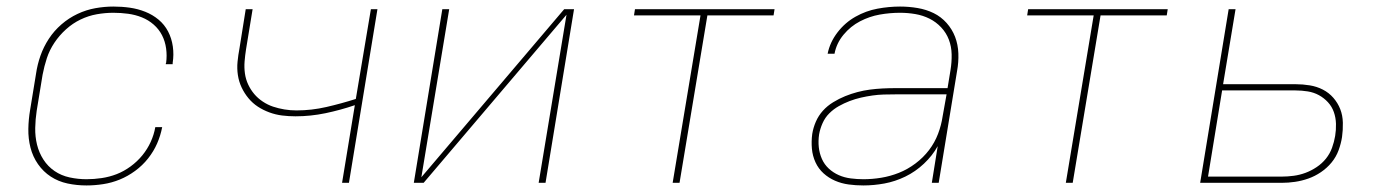

<svg xmlns="http://www.w3.org/2000/svg" viewBox="-20 -558 4240 586"><path d="M244 8Q214 8 186 2Q158 -4 135 -19Q112 -34 96 -57Q80 -80 73 -107.5Q66 -135 66.5 -164.5Q67 -194 72 -223L90 -333Q94 -361 103.5 -388Q113 -415 129 -439.5Q145 -464 167.5 -483.5Q190 -503 216.5 -515.5Q243 -528 271 -533Q299 -538 326 -538Q352 -538 376.5 -534.5Q401 -531 423.5 -522Q446 -513 464 -498Q482 -483 493 -462Q504 -441 507.5 -416Q511 -391 507 -366Q507 -365 507 -364Q507 -363 507 -362H486Q486 -363 486 -364Q486 -365 487 -366Q490 -388 487 -410Q484 -432 474.5 -450.5Q465 -469 449 -483Q433 -497 413 -505Q393 -513 371 -516Q349 -519 326 -519Q301 -519 275.5 -514.5Q250 -510 226 -498.5Q202 -487 181.5 -468.5Q161 -450 146 -427.5Q131 -405 123 -380.5Q115 -356 110 -330L92 -220Q88 -194 87.5 -167.5Q87 -141 93 -116.5Q99 -92 112.5 -71Q126 -50 146.5 -36Q167 -22 192.5 -16.5Q218 -11 244 -11Q267 -11 290.5 -14.5Q314 -18 336 -26.5Q358 -35 378.5 -50Q399 -65 414.5 -84Q430 -103 440 -125Q450 -147 454 -170H475Q470 -144 459.5 -120Q449 -96 432 -74.5Q415 -53 392.5 -36.5Q370 -20 345.5 -10Q321 0 295 4Q269 8 244 8Z M1024 0 1063 -237Q1019 -222 973.5 -212.5Q928 -203 882 -203Q861 -203 841 -205.5Q821 -208 802 -215Q783 -222 767 -232.5Q751 -243 738.5 -258Q726 -273 717.5 -291Q709 -309 706 -329Q703 -349 705 -369.5Q707 -390 711 -411L730 -530H751L731 -408Q728 -389 726.5 -370.5Q725 -352 727.5 -334Q730 -316 737.5 -300Q745 -284 756 -271Q767 -258 782 -248Q797 -238 813.5 -232.5Q830 -227 848 -224Q866 -221 885 -221Q931 -221 976.5 -231.5Q1022 -242 1066 -256L1112 -530H1132L1045 0Z M1243 0 1330 -530H1351L1266 -17L1702 -530H1732L1645 0H1624L1709 -513L1273 0Z M2033 0 2118 -511H1915L1918 -530H2344L2341 -511H2139L2054 0Z M2615 8Q2592 8 2570 5Q2548 2 2528.5 -6.5Q2509 -15 2493.5 -29Q2478 -43 2469 -62.5Q2460 -82 2458 -104Q2456 -126 2459 -149Q2462 -168 2470 -186.5Q2478 -205 2491.5 -220Q2505 -235 2523 -246Q2541 -257 2559.5 -264.5Q2578 -272 2597 -277Q2616 -282 2635 -284.5Q2654 -287 2673.5 -288Q2693 -289 2712 -289H2872L2881 -344Q2885 -368 2884.5 -392Q2884 -416 2876 -437Q2868 -458 2852.5 -474.5Q2837 -491 2817 -501Q2797 -511 2774 -515Q2751 -519 2727 -519Q2696 -519 2665 -513.5Q2634 -508 2605 -493Q2576 -478 2554.5 -452Q2533 -426 2527 -394H2506Q2513 -429 2536 -459Q2559 -489 2591 -507Q2623 -525 2658 -531.5Q2693 -538 2727 -538Q2754 -538 2780.5 -533.5Q2807 -529 2829.5 -518Q2852 -507 2869 -488Q2886 -469 2895 -445.5Q2904 -422 2905 -395Q2906 -368 2901 -341L2845 0H2824L2842 -112Q2826 -83 2800 -58.5Q2774 -34 2743 -19Q2712 -4 2679.5 2Q2647 8 2615 8ZM2615 -11Q2642 -11 2669.5 -15.5Q2697 -20 2723.5 -30.5Q2750 -41 2774 -59Q2798 -77 2815.5 -100Q2833 -123 2843 -149.5Q2853 -176 2857 -203L2869 -270H2712Q2694 -270 2677 -269.5Q2660 -269 2642.5 -266.5Q2625 -264 2607.5 -260Q2590 -256 2573 -249.5Q2556 -243 2540 -234Q2524 -225 2511 -212Q2498 -199 2490.5 -182Q2483 -165 2480 -148Q2477 -128 2479 -109Q2481 -90 2488.5 -73Q2496 -56 2509.5 -43.5Q2523 -31 2540 -23.5Q2557 -16 2576.5 -13.5Q2596 -11 2615 -11Z M3233 0 3318 -511H3115L3118 -530H3544L3541 -511H3339L3254 0Z M3643 0 3730 -530H3751L3713 -301H3934Q3956 -301 3977.5 -297.5Q3999 -294 4017.5 -284.5Q4036 -275 4049.5 -259.5Q4063 -244 4070.5 -225Q4078 -206 4078.5 -183.5Q4079 -161 4076 -140Q4073 -120 4065.5 -99.5Q4058 -79 4044 -62Q4030 -45 4011.5 -32.5Q3993 -20 3973 -13Q3953 -6 3932.5 -3Q3912 0 3892 0ZM3892 -19Q3910 -19 3928.5 -21.5Q3947 -24 3964.5 -30.5Q3982 -37 3998.5 -48Q4015 -59 4027 -74Q4039 -89 4045.5 -107Q4052 -125 4055 -143Q4058 -161 4057.5 -180Q4057 -199 4051 -216Q4045 -233 4033 -246Q4021 -259 4005.5 -267.5Q3990 -276 3971.5 -279Q3953 -282 3934 -282H3710L3667 -19Z"/></svg>

Font: Iosevka Curly ThExObl
Style: Regular
Weight: 100
Width: 7
Italic angle: -9°
Monospace: yes
Designer: Belleve Invis
Foundry: Belleve Invis
Version: Version 11.1.0; ttfautohint (v1.8.3)